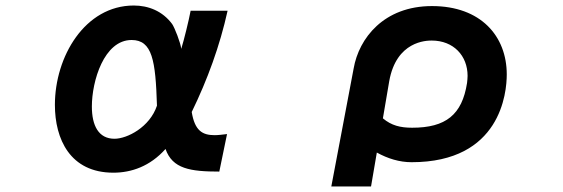

<svg xmlns="http://www.w3.org/2000/svg" viewBox="-20 -556 2040 696"><path d="M775 66 803 -70C786 -68 771 -66 758 -66C713 -66 686 -83 675 -150C732 -267 777 -390 805 -517H671C665 -484 646 -407 637 -379C635 -400 613 -456 604 -469C569 -516 518 -536 465 -536C288 -536 179 -351 179 -176C179 -52 234 70 391 70C456 70 524 47 580 -16C605 56 670 66 775 66ZM549 -173C523 -95 441 -53 395 -53C337 -53 313 -101 313 -170C313 -262 357 -411 457 -411C532 -411 544 -337 549 -173Z M1368 -127 1391 -262C1417 -407 1525 -409 1545 -409C1624 -409 1675 -354 1675 -281C1675 -273 1674 -264 1673 -255C1655 -140 1596 -93 1474 -93C1431 -93 1399 -101 1368 -127ZM1262 -308 1181 120H1325L1346 -3C1386 19 1428 32 1472 32C1795 32 1817 -220 1817 -286C1817 -425 1723 -534 1546 -534C1371 -534 1281 -417 1262 -308Z"/></svg>

Font: LINE Seed JP_OTF Bold
Style: Regular
Weight: 700
Designer: LINE & Fontrix & Fontworks
Version: Version 1.009